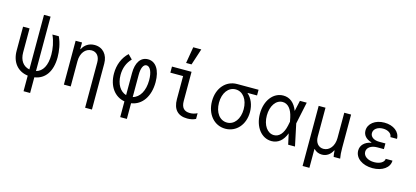

<svg xmlns="http://www.w3.org/2000/svg" viewBox="-76 -1455 4951 2283"><g transform="rotate(15 2400.0 -313.5)"><path d="M500 -540H421C457 -462 471 -376 471 -304C471 -171 425 -91 345 -70V-740H264V-68C186 -83 140 -148 140 -244V-540H60V-244C60 -103 138 -8 264 8V200H345V7C474 -12 551 -119 551 -294C551 -370 537 -460 500 -540Z M707 0H791V-312C791 -410 845 -479 921 -479C983 -479 1022 -432 1022 -358V200H1106V-365C1106 -476 1040 -550 940 -550C872 -550 819 -516 790 -458H786V-540H707Z M1454 -342V-71C1378 -93 1328 -174 1328 -286C1328 -370 1356 -442 1410 -497L1357 -550C1286 -484 1248 -389 1248 -283C1248 -127 1330 -15 1454 6V200H1536V7C1668 -12 1753 -134 1753 -310C1753 -458 1693 -550 1597 -550C1507 -550 1454 -471 1454 -342ZM1536 -69V-342C1536 -426 1559 -476 1598 -476C1643 -476 1673 -411 1673 -313C1673 -183 1620 -91 1536 -69Z M2134 -540H1893V-465H2050V-181C2050 -56 2111 10 2227 10C2267 10 2303 2 2331 -13V-83C2301 -68 2271 -61 2241 -61C2169 -61 2134 -100 2134 -181ZM2177 -827H2078L2044 -625H2111Z M2696 -66C2606 -66 2544 -150 2544 -270C2544 -390 2606 -474 2696 -474C2785 -474 2848 -390 2848 -270C2848 -150 2785 -66 2696 -66ZM2695 10C2830 10 2929 -101 2929 -257C2929 -345 2897 -420 2843 -467V-470H2959V-540H2695C2559 -540 2459 -428 2459 -267C2459 -106 2558 10 2695 10Z M3263 -550C3139 -550 3048 -432 3048 -270C3048 -109 3139 10 3264 10C3343 10 3404 -39 3439 -132L3468 0H3552L3495 -270L3552 -540H3468L3439 -408C3404 -501 3343 -550 3263 -550ZM3408 -220C3387 -121 3339 -66 3274 -66C3192 -66 3133 -152 3133 -270C3133 -388 3192 -474 3274 -474C3339 -474 3387 -419 3408 -320L3418 -270Z M3699 200H3783V-31H3787C3811 -5 3845 10 3884 10C3941 10 3987 -21 4014 -76H4019C4020 -45 4023 -21 4028 0H4108C4101 -36 4098 -79 4098 -130V-540H4014V-228C4014 -132 3960 -61 3885 -61C3824 -61 3783 -109 3783 -182V-540H3699Z M4619 -402H4700C4700 -488 4619 -550 4507 -550C4394 -550 4312 -486 4312 -401C4312 -345 4348 -303 4417 -283V-279C4337 -262 4290 -215 4290 -149C4290 -57 4381 10 4507 10C4628 10 4715 -52 4715 -138H4632C4630 -95 4578 -64 4508 -64C4429 -64 4374 -103 4374 -156C4374 -208 4425 -244 4499 -244H4581V-314H4504C4438 -314 4394 -346 4394 -392C4394 -441 4442 -477 4509 -477C4571 -477 4617 -446 4619 -402Z"/></g></svg>

Font: CommitMonoNiceRocks
Style: Regular
Weight: 400
Monospace: yes
Designer: Eigil Nikolajsen
Foundry: Eigil Nikolajsen
Version: Version 1.143